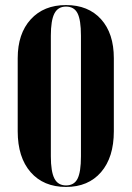

<svg xmlns="http://www.w3.org/2000/svg" viewBox="-20 -729 520 759"><path d="M50 -210V-499Q50 -596 101.5 -652.5Q153 -709 241 -709Q329 -709 379.5 -653Q430 -597 430 -499V-210Q430 -107 379.5 -48.5Q329 10 241 10Q152 10 101 -48.5Q50 -107 50 -210ZM181 -588V-111Q181 -51 195 -23.5Q209 4 241 4Q273 4 286.5 -22.5Q300 -49 300 -111V-588Q300 -650 286.5 -676.5Q273 -703 241 -703Q209 -703 195 -675.5Q181 -648 181 -588Z"/></svg>

Font: Moniqa Black Display
Style: Regular
Weight: 900
Designer: Rajesh Rajput
Foundry: Rajesh Rajput
Version: Version 1.000